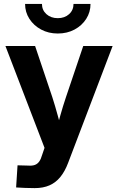

<svg xmlns="http://www.w3.org/2000/svg" viewBox="-20 -758 604 983"><path d="M62.5 201.7 69.8 88.4 125 89.8Q145 91.3 158.4 86.4Q171.9 81.5 180.9 68.8Q189.9 56.2 195.8 34.7L208 -1L7.8 -522.5H159.7L247.6 -261.2Q262.7 -214.4 275.6 -166.7Q288.6 -119.1 301.8 -70.8H262.7Q275.4 -119.1 288.8 -166.7Q302.2 -214.4 317.9 -261.2L406.2 -522.5H556.6L328.6 76.2Q312.5 119.1 289.1 147.9Q265.6 176.8 233.4 190.9Q201.2 205.1 157.7 205.1Q133.3 205.1 108.6 204.1Q84 203.1 62.5 201.7ZM275.9 -586.4Q228.5 -586.4 190.7 -606.7Q152.8 -627 130.6 -661.4Q108.4 -695.8 108.4 -737.8H194.8Q194.8 -706.1 217.8 -685.5Q240.7 -665 275.9 -665Q311 -665 333.7 -685.5Q356.4 -706.1 356.4 -737.8H443.4Q443.4 -695.8 421.4 -661.4Q399.4 -627 361.6 -606.7Q323.7 -586.4 275.9 -586.4Z"/></svg>

Font: Inter 28pt
Style: Bold
Weight: 700
Designer: Rasmus Andersson
Foundry: rsms
Version: Version 4.001;git-66647c0bb